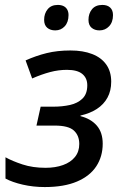

<svg xmlns="http://www.w3.org/2000/svg" viewBox="-20 -754 501 784"><path d="M162.6 9.8Q115.7 9.8 73 0Q30.3 -9.8 2.4 -24.9V-111.8Q30.3 -96.2 72 -82.5Q113.8 -68.8 166 -68.8Q206.5 -68.8 237.5 -80.1Q268.6 -91.3 286.1 -113Q303.7 -134.8 303.7 -166Q303.7 -200.7 281.7 -220.9Q259.8 -241.2 203.6 -241.2H128.9L146 -318.4H198.2Q234.4 -318.4 265.9 -325.4Q297.4 -332.5 316.9 -351.6Q336.4 -370.6 336.4 -405.8Q336.4 -435.1 316.2 -451.9Q295.9 -468.8 253.4 -468.8Q218.8 -468.8 184.6 -459.7Q150.4 -450.7 111.3 -433.6L84.5 -507.3Q127 -526.4 170.4 -537.1Q213.9 -547.9 267.6 -547.9Q318.8 -547.9 356.2 -533.4Q393.6 -519 413.8 -490.5Q434.1 -461.9 434.1 -420.4Q434.1 -383.3 418.9 -355.5Q403.8 -327.6 375.7 -309.3Q347.7 -291 308.6 -282.2V-279.8Q351.1 -269 375.2 -241.2Q399.4 -213.4 399.4 -167Q399.4 -115.2 373.3 -75.2Q347.2 -35.2 294.4 -12.7Q241.7 9.8 162.6 9.8ZM386.2 -629.9Q366.7 -629.9 354 -640.6Q341.3 -651.4 341.3 -672.9Q341.3 -698.7 355.7 -716.3Q370.1 -733.9 397.9 -733.9Q418.5 -733.9 429.9 -723.1Q441.4 -712.4 441.4 -692.4Q441.4 -663.6 425.5 -646.7Q409.7 -629.9 386.2 -629.9ZM205.6 -629.9Q185.5 -629.9 172.9 -640.6Q160.2 -651.4 160.2 -672.9Q160.2 -698.7 174.6 -716.3Q189 -733.9 215.8 -733.9Q230 -733.9 239.7 -729Q249.5 -724.1 254.6 -714.8Q259.8 -705.6 259.8 -692.4Q259.8 -663.6 244.4 -646.7Q229 -629.9 205.6 -629.9Z"/></svg>

Font: Open Sans Medium
Style: Italic
Weight: 500
Italic angle: -12°
Designer: Monotype Design Team
Foundry: Monotype Imaging Inc.
Version: Version 3.000